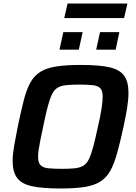

<svg xmlns="http://www.w3.org/2000/svg" viewBox="-20 -1066 773 1094"><path d="M324 8Q219 8 160 -5.5Q101 -19 76.5 -53.5Q52 -88 52 -149Q52 -186 60.5 -235Q69 -284 82 -348Q100 -434 115.5 -495Q131 -556 153 -595.5Q175 -635 210.5 -657Q246 -679 302 -687.5Q358 -696 441 -696Q546 -696 604.5 -682.5Q663 -669 687.5 -634.5Q712 -600 712 -538Q712 -500 704.5 -452Q697 -404 683 -340Q664 -253 647 -192Q630 -131 608 -92Q586 -53 551 -31Q516 -9 461.5 -0.5Q407 8 324 8ZM331 -104Q376 -104 405 -107Q434 -110 453.5 -121Q473 -132 486 -158Q499 -184 511 -229Q523 -274 538 -344Q552 -404 558.5 -446Q565 -488 565 -515Q565 -548 552 -562.5Q539 -577 510 -580.5Q481 -584 433 -584Q388 -584 358.5 -581Q329 -578 309.5 -567Q290 -556 277 -530Q264 -504 252 -459Q240 -414 226 -344Q217 -303 210.5 -270.5Q204 -238 200.5 -214.5Q197 -191 197 -172Q197 -140 210.5 -125.5Q224 -111 253 -107.5Q282 -104 331 -104ZM528 -783 550 -883H660L639 -783ZM319 -783 341 -883H451L429 -783ZM346 -963 365 -1046H706L687 -963Z"/></svg>

Font: Saira Thin SemiBold
Style: Italic
Weight: 600
Italic angle: -12°
Version: Version 1.101